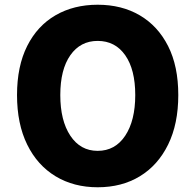

<svg xmlns="http://www.w3.org/2000/svg" viewBox="-20 -778 826 812"><path d="M393 14Q292 14 215 -32.5Q138 -79 95 -166.5Q52 -254 52 -376Q52 -498 95 -583.5Q138 -669 215 -713.5Q292 -758 393 -758Q495 -758 571.5 -713Q648 -668 691 -583Q734 -498 734 -376Q734 -254 691 -166.5Q648 -79 571.5 -32.5Q495 14 393 14ZM393 -140Q467 -140 509.5 -204Q552 -268 552 -376Q552 -484 509.5 -544.5Q467 -605 393 -605Q320 -605 277.5 -544.5Q235 -484 235 -376Q235 -268 277.5 -204Q320 -140 393 -140Z"/></svg>

Font: Source Han Sans SC Heavy
Style: Regular
Weight: 900
Designer: Ryoko NISHIZUKA Ë•øÂ°öÊ∂ºÂ≠ê (kana, bopomofo & ideographs); Paul D. Hunt (Latin, Greek & Cyrillic); Sandoll Communicatio
Foundry: Adobe
Version: Version 2.004;hotconv 1.0.118;makeotfexe 2.5.65603